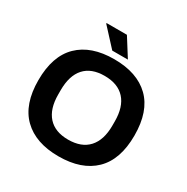

<svg xmlns="http://www.w3.org/2000/svg" viewBox="-195 -1038 1183 1217"><g transform="rotate(30 396.5 -430.0)"><path d="M471.2 -738.8H356.9L237.8 -868.2L238.8 -872.1H387.2ZM396 12.2Q228.5 12.2 136.7 -77.4Q44.9 -167 44.9 -342.8Q44.9 -519.5 136.5 -608.9Q228 -698.2 396 -698.2Q564.5 -698.2 656.2 -608.9Q748 -519.5 748 -342.8Q748 -166.5 656.2 -77.1Q564.5 12.2 396 12.2ZM396 -109.9Q493.2 -109.9 544.2 -165.8Q595.2 -221.7 595.2 -327.1V-357.9Q595.2 -464.4 544.2 -520.3Q493.2 -576.2 396 -576.2Q299.3 -576.2 249.3 -520.5Q199.2 -464.8 199.2 -357.9V-327.1Q199.2 -221.7 249.5 -165.8Q299.8 -109.9 396 -109.9Z"/></g></svg>

Font: Archivo
Style: Bold
Weight: 700
Designer: Hector Gatti
Foundry: Omnibus-Type
Version: Version 2.001